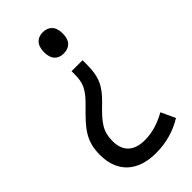

<svg xmlns="http://www.w3.org/2000/svg" viewBox="-231 -669 853 853"><g transform="rotate(-45 195.5 -242.0)"><path d="M288 -543C288 -589 264 -610 228 -610C196 -610 170 -590 170 -543C170 -496 195 -477 228 -477C264 -477 288 -497 288 -543ZM266 -369V-397H197V-379C197 -323 185 -295 128 -240C61 -174 23 -133 23 -45C23 62 88 126 205 126C273 126 329 108 378 78L347 11C306 33 265 50 210 50C143 50 106 16 106 -48C106 -108 127 -138 193 -201C249 -255 266 -296 266 -369Z"/></g></svg>

Font: Noto Sans Malayalam UI SemiCondensed
Style: Regular
Weight: 400
Width: 4
Designer: Jelle Bosma - Monotype Design Team
Foundry: Monotype Imaging Inc.
Version: Version 2.104